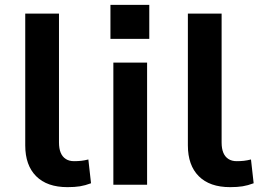

<svg xmlns="http://www.w3.org/2000/svg" viewBox="-20 -761 1073 791"><path d="M258 10Q174 10 129 -35Q84 -80 84 -162V-705H223V-174Q223 -149 230 -132Q237 -115 251 -106Q265 -97 285 -97Q301 -97 314.5 -98.5Q328 -100 344 -104L355 -6Q331 3 309.5 6.5Q288 10 258 10Z M435 -601V-741H595V-601ZM447 0V-503H586V0Z M928 10Q844 10 799 -35Q754 -80 754 -162V-705H893V-174Q893 -149 900 -132Q907 -115 921 -106Q935 -97 955 -97Q971 -97 984.5 -98.5Q998 -100 1014 -104L1025 -6Q1001 3 979.5 6.5Q958 10 928 10Z"/></svg>

Font: Nunito Sans 6pt
Style: Bold
Weight: 700
Version: Version 3.101;gftools[0.9.27]